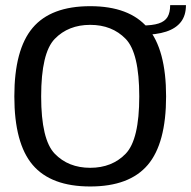

<svg xmlns="http://www.w3.org/2000/svg" viewBox="-20 -704 727 730"><path d="M323 5Q472 5 541.8 -77Q611.5 -159 611.5 -337.5Q611.5 -515.5 541.8 -598Q472 -680.5 323 -680.5Q173.5 -680.5 104 -598Q34.5 -515.5 34.5 -337.5Q34.5 -159 104.2 -77Q174 5 323 5ZM323 -66Q240 -66 188.2 -119.5Q136.5 -173 136.5 -337.5Q136.5 -503 188.2 -556.2Q240 -609.5 323 -609.5Q406 -609.5 457.8 -556.2Q509.5 -503 509.5 -337.5Q509.5 -173 457.8 -119.5Q406 -66 323 -66ZM518 -607V-571.5Q574.5 -571.5 611.8 -583.8Q649 -596 668 -620.8Q687 -645.5 687 -684.5H627Q627 -656.5 617 -639.5Q607 -622.5 583.2 -614.8Q559.5 -607 518 -607Z"/></svg>

Font: Anybody UltraCondensed Thin
Style: Regular
Weight: 400
Version: Version 1.111